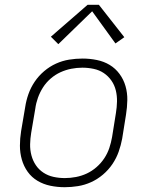

<svg xmlns="http://www.w3.org/2000/svg" viewBox="-20 -772 640 800"><path d="M250 8Q250 8 250 8Q250 8 250 8H249Q219 8 190 2Q161 -4 136.5 -18.5Q112 -33 95.5 -56Q79 -79 71 -107Q63 -135 63 -165Q63 -195 68 -226L85 -326Q89 -353 98.5 -380Q108 -407 124.5 -431.5Q141 -456 164 -475.5Q187 -495 213.5 -507Q240 -519 268 -523.5Q296 -528 324 -528Q324 -528 324 -528Q324 -528 324 -528Q354 -528 383.5 -522Q413 -516 437 -501.5Q461 -487 478 -464Q495 -441 503 -413Q511 -385 510.5 -355Q510 -325 505 -294L489 -194Q484 -167 474.5 -140Q465 -113 448.5 -88.5Q432 -64 409 -44.5Q386 -25 359.5 -13Q333 -1 305 3.5Q277 8 250 8ZM250 -30Q273 -30 296.5 -34.5Q320 -39 341.5 -49Q363 -59 382 -75.5Q401 -92 414.5 -112.5Q428 -133 435.5 -155.5Q443 -178 447 -201L463 -301Q467 -325 467.5 -349Q468 -373 462.5 -395.5Q457 -418 444 -436.5Q431 -455 412.5 -467.5Q394 -480 370.5 -485Q347 -490 323 -490Q300 -490 277 -485.5Q254 -481 232 -471Q210 -461 191 -444.5Q172 -428 159 -407.5Q146 -387 138 -364.5Q130 -342 127 -319L110 -219Q106 -195 105.5 -171Q105 -147 111 -124.5Q117 -102 129.5 -83.5Q142 -65 161 -52.5Q180 -40 203 -35Q226 -30 250 -30ZM223 -588 192 -619 345 -752H392L498 -617L461 -591L364 -725Z"/></svg>

Font: Iosevka SS04 XLt Ex
Style: Italic
Weight: 200
Width: 7
Italic angle: -9°
Monospace: yes
Designer: Belleve Invis
Foundry: Belleve Invis
Version: Version 19.0.0; ttfautohint (v1.8.4)